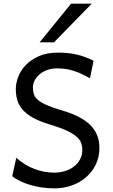

<svg xmlns="http://www.w3.org/2000/svg" viewBox="-20 -1011 614 1043"><path d="M468.8 -585.9Q442.4 -600.6 420.2 -610.6Q397.9 -620.6 377 -627.2Q356 -633.8 335 -636.7Q314 -639.6 290.5 -639.6Q261.2 -639.6 237.1 -630.9Q212.9 -622.1 195.3 -607.4Q177.7 -592.8 168.2 -573.7Q158.7 -554.7 158.7 -534.7Q158.7 -514.6 164.3 -498.3Q169.9 -481.9 187 -467.5Q204.1 -453.1 235.8 -439.2Q267.6 -425.3 319.8 -410.2Q368.2 -396 405.5 -377.2Q442.9 -358.4 468.3 -334Q493.7 -309.6 506.8 -278.3Q520 -247.1 520 -207.5Q520 -158.2 500.7 -117.9Q481.4 -77.6 448 -48.6Q414.6 -19.5 370.1 -3.7Q325.7 12.2 275.9 12.2Q240.7 12.2 207.3 7.3Q173.8 2.4 144.3 -6.3Q114.7 -15.1 89.8 -27.1Q64.9 -39.1 46.4 -53.7L68.4 -153.8Q117.2 -111.3 169.2 -92.3Q221.2 -73.2 275.9 -73.2Q305.2 -73.2 332.5 -81.5Q359.9 -89.8 380.9 -105.7Q401.9 -121.6 414.6 -144.8Q427.2 -168 427.2 -197.8Q427.2 -216.8 421.1 -234.1Q415 -251.5 396.5 -268.1Q377.9 -284.7 343.3 -301Q308.6 -317.4 251.5 -334.5Q194.3 -351.6 158.2 -372.1Q122.1 -392.6 101.6 -416.7Q81.1 -440.9 73.5 -468.5Q65.9 -496.1 65.9 -527.3Q65.9 -558.6 78.9 -593.3Q91.8 -627.9 119.6 -657.2Q147.5 -686.5 190.9 -705.8Q234.4 -725.1 295.4 -725.1Q323.7 -725.1 348.4 -722.7Q373 -720.2 396.2 -714.8Q419.4 -709.5 441.9 -701.2Q464.4 -692.9 488.3 -681.2ZM478.5 -991.2 273.4 -781.2H195.3L366.2 -991.2Z"/></svg>

Font: Andika Viet
Style: Regular
Weight: 400
Designer: Victor Gaultney, Annie Olsen, Julie Remington, Don Collingsworth, Eric Hays, Becca Hirsbrunner
Foundry: SIL International
Version: Version 5.000